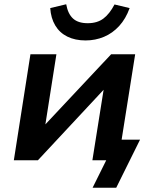

<svg xmlns="http://www.w3.org/2000/svg" viewBox="-20 -753 727 902"><path d="M415 129 479 0H414L430 -97H638L526 129ZM45 0 123 -498H245L192 -161H186L502 -498H615L536 0H414L468 -339H474L158 0ZM382 -563Q333 -563 296.5 -581Q260 -599 239.5 -633.5Q219 -668 216 -715L291 -733Q299 -688 323 -666Q347 -644 392 -644Q437 -644 466 -666Q495 -688 518 -732L589 -715Q571 -665 540 -631Q509 -597 468.5 -580Q428 -563 382 -563Z"/></svg>

Font: Nunito Sans 8pt
Style: Bold Italic
Weight: 700
Italic angle: -9°
Version: Version 3.101;gftools[0.9.27]